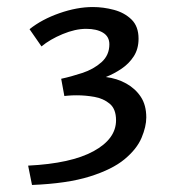

<svg xmlns="http://www.w3.org/2000/svg" viewBox="-20 -949 495 546"><path d="M60 -478Q182 -484 246 -519Q310 -554 310 -607Q310 -639 292 -654Q274 -669 248.5 -673.5Q223 -678 198 -678Q184 -678 173.5 -677Q163 -676 163 -676L154 -725Q182 -731 214 -741.5Q246 -752 268.5 -772Q291 -792 291 -823Q291 -845 273 -856Q255 -867 225 -867Q194 -867 158 -852Q122 -837 98 -817L64 -866Q99 -894 149 -911.5Q199 -929 244 -929Q274 -929 304 -921Q334 -913 354 -893.5Q374 -874 374 -839Q374 -810 360.5 -789Q347 -768 325.5 -753.5Q304 -739 281 -730Q313 -726 339 -711.5Q365 -697 380.5 -673.5Q396 -650 396 -615Q396 -589 382.5 -557Q369 -525 334 -496Q299 -467 235 -447Q171 -427 71 -423Z"/></svg>

Font: Rosario Medium
Style: Regular
Weight: 500
Version: Version 1.201